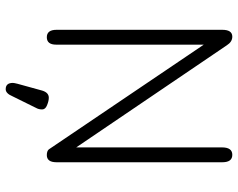

<svg xmlns="http://www.w3.org/2000/svg" viewBox="-99 -569 815 657"><g transform="rotate(90 308.5 -240.5)"><path d="M349.6 43 309.6 124Q299.8 147.5 285.2 147.5Q263.7 147.5 263.7 123Q263.7 119.1 266.6 107.4L290 22.5Q296.9 0 314.5 0Q325.2 0 339.8 5.9Q354.5 11.7 354.5 22.9Q354.5 34.2 349.6 43ZM510.7 6.8Q497.1 6.8 491.2 0L132.8 -530.3V-25.4Q132.8 6.8 107.4 6.8Q82 6.8 82 -26.4V-593.8Q82 -627.9 105.5 -627.9Q123 -627.9 134.8 -609.4L484.4 -93.8V-592.8Q484.4 -627.9 509.8 -627.9Q535.2 -627.9 535.2 -593.8V-26.4Q535.2 6.8 510.7 6.8Z"/></g></svg>

Font: Jura
Style: Book
Weight: 400
Version: Version 2.5